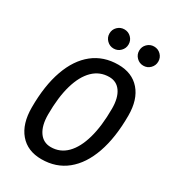

<svg xmlns="http://www.w3.org/2000/svg" viewBox="-216 -1015 1018 1137"><g transform="rotate(30 293.0 -446.0)"><path d="M250.5 9.8Q155.3 9.8 102.1 -53Q48.8 -115.7 48.8 -227.5Q48.8 -377 86.7 -483.4Q124.5 -589.8 195.8 -646.5Q267.1 -703.1 367.2 -703.1Q461.9 -703.1 515.1 -641.8Q568.4 -580.6 568.4 -471.2Q568.4 -320.3 530.5 -212.6Q492.7 -105 421.6 -47.6Q350.6 9.8 250.5 9.8ZM263.2 -80.1Q326.2 -80.1 371.1 -125.2Q416 -170.4 439.9 -255.1Q463.9 -339.8 463.9 -459Q463.9 -531.7 435.8 -572.5Q407.7 -613.3 356.9 -613.3Q293 -613.3 247.3 -568.8Q201.7 -524.4 177.5 -440.9Q153.3 -357.4 153.3 -239.7Q153.3 -164.6 182.4 -122.3Q211.4 -80.1 263.2 -80.1ZM496.6 -771.5Q469.7 -771.5 450.4 -790.8Q431.2 -810.1 431.2 -836.9Q431.2 -864.3 450.4 -883.3Q469.7 -902.3 496.6 -902.3Q523.9 -902.3 543 -883.3Q562 -864.3 562 -836.9Q562 -810.1 543 -790.8Q523.9 -771.5 496.6 -771.5ZM293.5 -771.5Q266.6 -771.5 247.3 -790.8Q228 -810.1 228 -836.9Q228 -864.3 247.3 -883.3Q266.6 -902.3 293.5 -902.3Q320.8 -902.3 339.8 -883.3Q358.9 -864.3 358.9 -836.9Q358.9 -810.1 339.8 -790.8Q320.8 -771.5 293.5 -771.5Z"/></g></svg>

Font: Cascadia Mono NF
Style: Italic
Weight: 400
Italic angle: -10°
Monospace: yes
Designer: Aaron Bell
Foundry: Saja Typeworks
Version: Version 2404.023